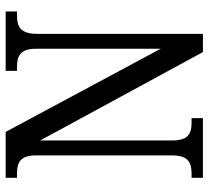

<svg xmlns="http://www.w3.org/2000/svg" viewBox="-50 -704 754 695"><g transform="rotate(-90 327.5 -357.0)"><path d="M31 0H247V-41H232C193 -41 166 -50 166 -113V-589L486 0H552V-601C552 -662 580 -673 618 -673H633V-714H418V-673H431C470 -673 498 -663 498 -605V-153L197 -714H31V-673H45C83 -673 112 -664 112 -605V-113C112 -50 84 -41 43 -41H31Z"/></g></svg>

Font: Noto Serif Lao Condensed
Style: Regular
Weight: 400
Width: 3
Designer: Monotype Design Team
Foundry: Monotype Imaging Inc.
Version: Version 2.003